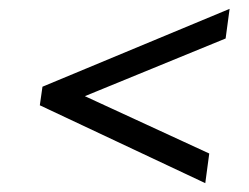

<svg xmlns="http://www.w3.org/2000/svg" viewBox="-20 -567 563 434"><path d="M499 -547 490 -480 141 -337 145 -362 453 -220 444 -153 70 -329 76 -371Z"/></svg>

Font: Pathway Extreme SemiCondensed
Style: Italic
Weight: 400
Width: 4
Italic angle: -8°
Version: Version 1.001;gftools[0.9.26]